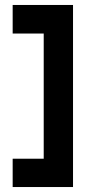

<svg xmlns="http://www.w3.org/2000/svg" viewBox="-20 -754 341 773"><path d="M274 -1H31V-115H156V-619H31V-734H274Z"/></svg>

Font: Do Hyeon
Style: Regular
Weight: 400
Version: Version 1.001